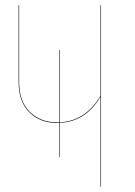

<svg xmlns="http://www.w3.org/2000/svg" viewBox="-20 -700 505 720"><path d="M356.9 -680.2H358.9V0H356.9V-337.4Q301.8 -243.7 204.1 -239.3V-110.8H202.1V-239.3Q201.2 -239.3 198.7 -239Q196.3 -238.8 194.8 -238.8Q129.9 -238.8 89.8 -279.1Q49.8 -319.3 49.8 -392.1V-680.2H51.8V-392.1Q51.8 -320.3 91.3 -280.8Q130.9 -241.2 194.8 -241.2H202.1V-512.2H204.1V-241.2Q299.8 -245.6 356.9 -340.3Z"/></svg>

Font: Fira Sans Compressed Two
Style: Regular
Weight: 100
Width: 1
Designer: Carrois Corporate & Edenspiekermann AG
Foundry: Carrois Corporate GbR & Edenspiekermann AG
Version: Version 4.203;PS 004.203;hotconv 1.0.88;makeotf.lib2.5.64775